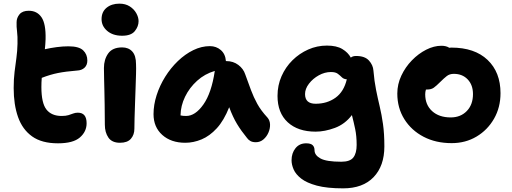

<svg xmlns="http://www.w3.org/2000/svg" viewBox="-20 -773 2807 1053"><path d="M298 13Q209 13 156 -25Q103 -63 79 -131Q55 -199 55 -290Q55 -340 60 -379.5Q65 -419 70 -455.5Q75 -492 76 -533Q77 -574 73.5 -600.5Q70 -627 71 -651Q71 -675 87 -694.5Q103 -714 138 -714Q183 -714 207.5 -678.5Q232 -643 230 -558Q230 -544 228.5 -530.5Q227 -517 226 -503Q257 -510 290.5 -514.5Q324 -519 355 -519Q413 -519 436 -497Q459 -475 459 -441Q459 -416 443.5 -401.5Q428 -387 402 -386Q340 -381 297.5 -372.5Q255 -364 209 -346Q207 -321 207 -296Q207 -207 235 -172Q263 -137 318 -137Q341 -137 355.5 -141.5Q370 -146 381.5 -150.5Q393 -155 407 -155Q455 -155 455 -97Q455 -51 418 -19Q381 13 298 13Z M638 10Q594 10 574.5 -18.5Q555 -47 555 -89Q555 -154 554 -198.5Q553 -243 552.5 -276Q552 -309 551 -338Q550 -367 550 -400Q550 -447 573.5 -480Q597 -513 650 -513Q685 -513 705.5 -490.5Q726 -468 726 -421Q727 -401 726 -366Q725 -331 723.5 -288.5Q722 -246 720.5 -203.5Q719 -161 718 -125Q717 -89 717 -67Q717 -34 698 -12Q679 10 638 10ZM650 -577Q599 -577 568 -603.5Q537 -630 537 -668Q537 -708 564.5 -730.5Q592 -753 635 -753Q668 -753 691.5 -738Q715 -723 727.5 -700.5Q740 -678 740 -657Q740 -628 719.5 -602.5Q699 -577 650 -577Z M996 10Q918 10 870 -33Q822 -76 822 -147Q822 -198 839 -251Q856 -304 886 -352Q916 -400 955.5 -438Q995 -476 1040 -498Q1085 -520 1131 -520Q1166 -520 1191 -498.5Q1216 -477 1219 -438H1221Q1259 -438 1287 -417Q1315 -396 1325 -365Q1342 -318 1356.5 -279Q1371 -240 1391 -203.5Q1411 -167 1447 -128Q1460 -113 1461 -91Q1462 -69 1452.5 -46.5Q1443 -24 1425 -8.5Q1407 7 1383 7Q1365 7 1353.5 0.5Q1342 -6 1335 -16Q1303 -55 1280 -93Q1257 -131 1237 -185Q1208 -112 1169 -69.5Q1130 -27 1085.5 -8.5Q1041 10 996 10ZM1001 -137Q1051 -137 1095.5 -200Q1140 -263 1158 -384Q1103 -368 1061 -330Q1019 -292 995 -242.5Q971 -193 970 -140Q983 -137 1001 -137Z M1862 260Q1773 260 1717.5 245Q1662 230 1632 206.5Q1602 183 1590.5 156.5Q1579 130 1579 106Q1579 67 1600.5 40Q1622 13 1659 13Q1684 13 1694.5 23Q1705 33 1705 51Q1705 78 1737.5 96Q1770 114 1852 114Q1900 114 1918 90.5Q1936 67 1936 22Q1936 -27 1928 -65Q1920 -103 1910 -142Q1872 -92 1816.5 -71.5Q1761 -51 1711 -51Q1614 -51 1558 -102.5Q1502 -154 1502 -247Q1502 -305 1524 -355Q1546 -405 1584 -442.5Q1622 -480 1670.5 -501.5Q1719 -523 1773 -523Q1826 -523 1857.5 -504Q1889 -485 1904 -457Q1914 -466 1933 -466Q1981 -466 2003.5 -441Q2026 -416 2028 -386Q2033 -327 2042.5 -280Q2052 -233 2062.5 -189Q2073 -145 2080.5 -92.5Q2088 -40 2088 30Q2088 137 2029 198.5Q1970 260 1862 260ZM1653 -257Q1653 -204 1711 -204Q1774 -204 1820 -237Q1866 -270 1882 -338Q1865 -339 1855 -349Q1845 -359 1832.5 -368.5Q1820 -378 1795 -378Q1761 -378 1728.5 -360Q1696 -342 1674.5 -314Q1653 -286 1653 -257Z M2457 12Q2370 12 2303 -23Q2236 -58 2197.5 -119.5Q2159 -181 2159 -260Q2159 -311 2181 -358Q2203 -405 2239 -442Q2275 -479 2317.5 -500.5Q2360 -522 2401 -522Q2427 -522 2444 -511Q2450 -512 2455 -512Q2583 -512 2654 -444.5Q2725 -377 2725 -262Q2725 -184 2689.5 -122Q2654 -60 2593.5 -24Q2533 12 2457 12ZM2312 -256Q2312 -198 2350 -163.5Q2388 -129 2452 -129Q2506 -129 2540 -164Q2574 -199 2574 -257Q2574 -307 2545 -337.5Q2516 -368 2469 -368Q2446 -368 2430.5 -356Q2415 -344 2395 -324Q2373 -302 2359 -292Q2345 -282 2322 -282Q2319 -282 2316 -282Q2312 -269 2312 -256Z"/></svg>

Font: Shantell Sans Normal
Style: Bold
Weight: 700
Designer: Stephen Nixon, Anya Danilova, Shantell Martin
Foundry: Arrow Type
Version: Version 1.009;[a7da0bfa3]